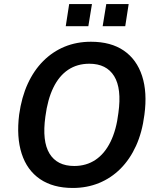

<svg xmlns="http://www.w3.org/2000/svg" viewBox="-20 -922 778 952"><path d="M341 10Q243 10 178.5 -34Q114 -78 87.5 -160Q61 -242 75 -354Q87 -440 117.5 -506.5Q148 -573 194.5 -619.5Q241 -666 300.5 -690.5Q360 -715 431 -715Q530 -715 594 -671Q658 -627 684.5 -545.5Q711 -464 696 -353Q685 -266 654.5 -199Q624 -132 577.5 -85.5Q531 -39 471 -14.5Q411 10 341 10ZM348 -99Q408 -99 453.5 -129.5Q499 -160 528 -219Q557 -278 567 -362Q584 -483 546 -544.5Q508 -606 423 -606Q363 -606 318 -576Q273 -546 244.5 -487.5Q216 -429 205 -344Q188 -222 225.5 -160.5Q263 -99 348 -99ZM489 -792 507 -902H618L601 -792ZM306 -792 323 -902H436L418 -792Z"/></svg>

Font: Nunito Sans 10pt SemiCondensed
Style: Bold Italic
Weight: 700
Width: 4
Italic angle: -9°
Designer: Vernon Adams
Foundry: Vernon Adams
Version: Version 3.101;gftools[0.9.27]